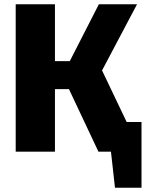

<svg xmlns="http://www.w3.org/2000/svg" viewBox="-20 -715 687 905"><path d="M577 -140H647V170H522L503 0H444L305 -295H239V0H54V-695H239V-427H309L446 -695H626L461 -383Z"/></svg>

Font: FiraGO ExtraBold
Style: Regular
Weight: 800
Designer: bBox Type
Foundry: bBox Type GmbH
Version: Version 1.001;PS 001.001;hotconv 1.0.88;makeotf.lib2.5.64775